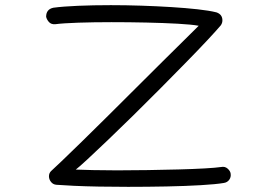

<svg xmlns="http://www.w3.org/2000/svg" viewBox="-20 -670 1040 745"><path d="M199 47Q186 46 178 36Q170 26 170 14Q170 2 178 -6Q187 -14 219 -44.5Q251 -75 297.5 -120.5Q344 -166 398.5 -220Q453 -274 508 -329Q563 -384 612.5 -433Q662 -482 698.5 -518Q735 -554 751 -570Q724 -575 669.5 -578Q615 -581 547.5 -582.5Q480 -584 413 -584Q343 -584 283.5 -582Q224 -580 194 -576Q178 -575 169.5 -585Q161 -595 159 -605Q159 -634 187 -640Q224 -645 283 -647.5Q342 -650 410 -650Q468 -650 528.5 -648Q589 -646 645 -642.5Q701 -639 746.5 -634Q792 -629 820 -622Q843 -614 843 -591Q843 -581 837 -572Q821 -553 786 -515.5Q751 -478 703.5 -429.5Q656 -381 603 -327.5Q550 -274 497 -222Q444 -170 398 -126Q352 -82 319 -51.5Q286 -21 274 -12Q299 -11 340.5 -10Q382 -9 434 -9Q491 -9 553 -10Q615 -11 672.5 -12.5Q730 -14 774 -16.5Q818 -19 838 -22Q853 -25 863.5 -15.5Q874 -6 875 4Q877 17 869.5 27.5Q862 38 848 40Q819 45 759.5 48.5Q700 52 626 53.5Q552 55 477 55Q419 55 364.5 54Q310 53 267 51Q224 49 199 47Z"/></svg>

Font: Hachi Maru Pop
Style: Regular
Weight: 400
Designer: Nontynet
Foundry: Nontynet
Version: Version 1.300